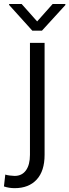

<svg xmlns="http://www.w3.org/2000/svg" viewBox="-67 -747 353 980"><path d="M85.9 -528.3H160.6V43.5Q160.6 126 120.1 169.7Q79.6 213.4 7.8 213.4Q-21 213.4 -46.9 204.6L-40 144Q-32.7 147 -16.8 148.9Q-1 150.9 7.8 150.9Q44.9 150.9 65.4 122.6Q85.9 94.2 85.9 43.5ZM43.5 -726.6 122.6 -637.7 201.7 -726.6H266.6V-721.2L147 -590.3H98.1L-20.5 -721.7V-726.6Z"/></svg>

Font: Vazirmatn RD Light
Style: Regular
Weight: 300
Designer: Saber Rastikerdar
Foundry: Saber Rastikerdar
Version: Version 32.102